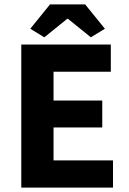

<svg xmlns="http://www.w3.org/2000/svg" viewBox="-20 -855 588 875"><path d="M77 0V-652H485V-528H224V-397H446V-274H224V-124H495V0ZM118 -724 208 -835H368L458 -724L394 -685L290 -769H286L182 -685Z"/></svg>

Font: Toshiba Sans
Style: Bold
Weight: 700
Designer: Paul D. Hunt
Foundry: Toshiba Corporation
Version: Version 2.020;PS 2.0;hotconv 1.0.86;makeotf.lib2.5.63406